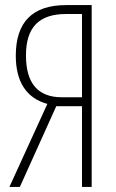

<svg xmlns="http://www.w3.org/2000/svg" viewBox="-20 -734 457 754"><path d="M17 0H58L201 -317H302V0H340V-714H240C108 -714 42 -648 42 -515C42 -413 84 -348 166 -326ZM223 -352C129 -352 82 -407 82 -516C82 -627 133 -679 240 -679H302V-352Z"/></svg>

Font: Noto Sans ExtraCondensed ExtraLight
Style: Regular
Weight: 200
Width: 2
Designer: Monotype Design Team
Foundry: Monotype Imaging Inc.
Version: Version 2.013